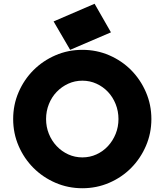

<svg xmlns="http://www.w3.org/2000/svg" viewBox="-20 -983 875 1021"><path d="M50 -350Q50 -426 79 -493Q108 -560 158 -610Q208 -660 275 -689Q342 -718 418 -718Q494 -718 561 -689Q628 -660 677.5 -610Q727 -560 756 -493Q785 -426 785 -350Q785 -274 756 -207Q727 -140 677.5 -90Q628 -40 561 -11Q494 18 418 18Q342 18 275 -11Q208 -40 158 -90Q108 -140 79 -207Q50 -274 50 -350ZM225 -350Q225 -308 240 -271Q255 -234 281.5 -206Q308 -178 343 -162Q378 -146 418 -146Q458 -146 493 -162Q528 -178 554 -206Q580 -234 595 -271Q610 -308 610 -350Q610 -392 595 -429.5Q580 -467 554 -494.5Q528 -522 493 -538Q458 -554 418 -554Q378 -554 343 -538Q308 -522 281.5 -494.5Q255 -467 240 -429.5Q225 -392 225 -350ZM483 -963 570 -811 353 -718 265 -869Z"/></svg>

Font: Aoudax Cyrillic
Style: Regular
Weight: 400
Designer: William Zhang
Foundry: William Zhang
Version: Version 1.00 June 4, 2021, initial release